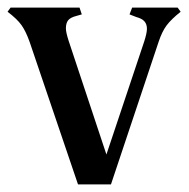

<svg xmlns="http://www.w3.org/2000/svg" viewBox="-27 -487 499 507"><path d="M450 -456Q425 -436 413 -420Q401 -404 392 -377L266 0H179L51 -377Q41 -405 29.5 -421Q18 -437 -7 -456L1 -467H183L189 -449L175 -445Q159 -441 153 -433.5Q147 -426 147 -412Q147 -402 154 -380L254 -79L354 -378Q361 -400 361 -411Q361 -423 354.5 -430.5Q348 -438 333 -442L315 -449L322 -467H442Z"/></svg>

Font: Katibeh
Style: Regular
Weight: 400
Designer: Arabic design by Kourosh Beigpour, Latin design by Eduardo Tunni, engineering by Lasse Fister
Version: Version 1.000